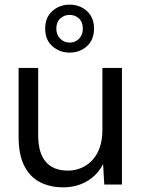

<svg xmlns="http://www.w3.org/2000/svg" viewBox="-20 -793 613 825"><path d="M252 12Q194 12 150.5 -11Q107 -34 83.5 -82Q60 -130 60 -203V-501H144V-212Q144 -136 176.5 -98Q209 -60 271 -60Q313 -60 347 -80.5Q381 -101 400.5 -140Q420 -179 420 -236V-501H504V0H428L423 -88Q399 -41 354 -14.5Q309 12 252 12ZM279 -567Q236 -567 205 -594.5Q174 -622 174 -670Q174 -718 205 -745.5Q236 -773 279 -773Q323 -773 353.5 -745.5Q384 -718 384 -670Q384 -622 353.5 -594.5Q323 -567 279 -567ZM279 -610Q303 -610 319.5 -626.5Q336 -643 336 -670Q336 -698 319.5 -713.5Q303 -729 279 -729Q256 -729 239 -713.5Q222 -698 222 -670Q222 -643 239 -626.5Q256 -610 279 -610Z"/></svg>

Font: DM Sans 17pt
Style: Regular
Weight: 400
Version: Version 4.004;gftools[0.9.30]